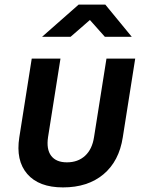

<svg xmlns="http://www.w3.org/2000/svg" viewBox="-20 -805 640 835"><path d="M254 10Q149 10 98.5 -48.5Q48 -107 64 -208L118 -550H243L189 -209Q181 -156 202.5 -127.5Q224 -99 271 -99Q319 -99 350 -127.5Q381 -156 389 -209L443 -550H568L514 -208Q498 -104 430 -47Q362 10 254 10ZM163 -645 322 -785H438L553 -645H436L371 -718L287 -645Z"/></svg>

Font: JetBrains Mono NL
Style: Bold Italic
Weight: 700
Italic angle: -9°
Designer: Philipp Nurullin, Konstantin Bulenkov
Foundry: JetBrains
Version: Version 2.304; ttfautohint (v1.8.4.7-5d5b)